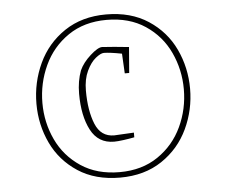

<svg xmlns="http://www.w3.org/2000/svg" viewBox="-48 -799 866 735"><g transform="rotate(-5 385.5 -431.5)"><path d="M90 -427Q90 -509 124 -582Q158 -655 225 -700Q292 -745 385 -745Q480 -745 547 -701Q614 -657 647.5 -586Q681 -515 681 -434Q681 -353 647 -280.5Q613 -208 546 -163Q479 -118 385 -118Q290 -118 223.5 -161.5Q157 -205 123.5 -275.5Q90 -346 90 -427ZM657 -434Q657 -509 626 -575.5Q595 -642 533.5 -683Q472 -724 385 -724Q299 -724 237.5 -682Q176 -640 144.5 -572Q113 -504 113 -428Q113 -353 144 -287Q175 -221 236.5 -180Q298 -139 385 -139Q471 -139 532.5 -181Q594 -223 625.5 -290.5Q657 -358 657 -434ZM256 -451Q256 -500 271 -540Q284 -569 313.5 -595.5Q343 -622 359 -622Q377 -621 406 -618.5Q435 -616 462 -613L454 -514H437L433 -590Q386 -599 364 -599Q352 -599 332.5 -583.5Q313 -568 298 -536.5Q283 -505 283 -461Q283 -384 304 -332.5Q325 -281 376 -281L452 -285V-267Q432 -263 409.5 -260Q387 -257 374 -257Q313 -257 284.5 -311.5Q256 -366 256 -451Z"/></g></svg>

Font: Grenze Thin
Style: Regular
Weight: 250
Designer: Renata Polastri
Foundry: Omnibus-Type
Version: Version 1.002; ttfautohint (v1.8)